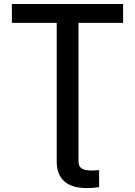

<svg xmlns="http://www.w3.org/2000/svg" viewBox="-20 -748 687 977"><path d="M420.9 209Q345.7 209 307.1 174.6Q268.6 140.1 268.6 74.2V-84H379.4V73.2Q379.4 98.1 395.3 108.9Q411.1 119.6 447.8 119.6Q455.6 119.6 465.8 119.1Q476.1 118.7 484.4 117.7V204.1Q474.1 206.1 457.5 207.5Q440.9 209 420.9 209ZM40.5 -631.8V-727.5H606.4V-631.8H379.4V0H268.6V-631.8Z"/></svg>

Font: Inter 17pt Medium
Style: Regular
Weight: 500
Version: Version 4.001;git-66647c0bb